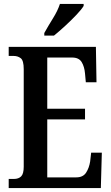

<svg xmlns="http://www.w3.org/2000/svg" viewBox="-20 -951 562 971"><path d="M24 0V-46H50Q74 -46 87 -59Q100 -72 100 -108V-601Q100 -645 85 -656.5Q70 -668 50 -668H24V-714H465L468 -535H414L410 -579Q407 -614 393 -637Q379 -660 345 -660H219V-401H410V-347H219V-54H366Q400 -54 415.5 -78Q431 -102 436 -135L441 -179H495L490 0ZM204 -784Q224 -820 248 -858.5Q272 -897 283 -931H403V-921Q393 -904 367 -876.5Q341 -849 310 -820.5Q279 -792 253 -771H204Z"/></svg>

Font: Noto Serif Myanmar ExtraCondensed SemiBold
Style: Regular
Weight: 600
Width: 2
Designer: Ben Mitchell and the Monotype Design Team
Foundry: Monotype Imaging Inc.
Version: Version 2.106; ttfautohint (v1.8.4.7-5d5b)